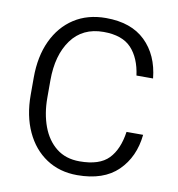

<svg xmlns="http://www.w3.org/2000/svg" viewBox="-82 -795 813 878"><g transform="rotate(10 325.0 -356.0)"><path d="M522.5 -224.1H599.6Q588.9 -119.6 522.7 -54.9Q456.5 9.8 334 9.8Q252 9.8 190.7 -30.8Q129.4 -71.3 95.5 -144.5Q61.5 -217.8 61.5 -315.4V-395Q61.5 -493.2 95.7 -566.4Q129.9 -639.6 192.4 -680.2Q254.9 -720.7 340.3 -720.7Q457.5 -720.7 523.2 -657Q588.9 -593.3 599.6 -485.8H522.5Q511.7 -565.9 469.5 -611.1Q427.2 -656.2 340.3 -656.2Q243.2 -656.2 190.9 -584.7Q138.7 -513.2 138.7 -396V-315.4Q138.7 -241.7 160.6 -182.4Q182.6 -123 226.1 -88.6Q269.5 -54.2 334 -54.2Q426.3 -54.2 468.5 -97.9Q510.7 -141.6 522.5 -224.1Z"/></g></svg>

Font: Vazirmatn RD UI Light
Style: Regular
Weight: 300
Designer: Saber Rastikerdar
Foundry: Saber Rastikerdar
Version: Version 33.003